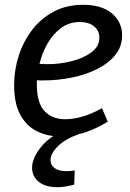

<svg xmlns="http://www.w3.org/2000/svg" viewBox="-20 -560 545 802"><path d="M232 10Q178 10 134 -12Q90 -34 64.5 -81Q39 -128 39 -204Q39 -268 58.5 -328Q78 -388 115 -436Q152 -484 205.5 -512Q259 -540 327 -540Q404 -540 447 -504.5Q490 -469 490 -412Q490 -366 462 -331Q434 -296 386.5 -272Q339 -248 280 -236Q221 -224 159 -224Q153 -224 146.5 -224Q140 -224 134 -225Q134 -215 134 -206Q134 -130 166 -96Q198 -62 252 -62Q323 -62 406 -108L430 -52Q331 10 232 10ZM313 -468Q270 -468 236.5 -444Q203 -420 179.5 -380Q156 -340 145 -293Q161 -292 179 -292Q230 -292 279.5 -304.5Q329 -317 362 -341.5Q395 -366 395 -403Q395 -432 373 -450Q351 -468 313 -468ZM220 222Q170 222 142 199.5Q114 177 114 141Q114 98 155.5 49Q197 0 280 -29L310 0Q253 20 222 50.5Q191 81 191 109Q191 130 208.5 142.5Q226 155 258 155Q274 155 292 152L290 211Q250 222 220 222Z"/></svg>

Font: Bitter Medium
Style: Italic
Weight: 500
Italic angle: -9°
Designer: Sol Matas, and Bitter project Authors
Foundry: Sol Matas
Version: Version 2.001